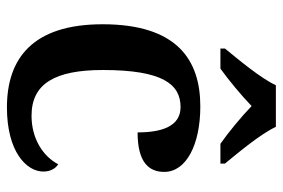

<svg xmlns="http://www.w3.org/2000/svg" viewBox="-151 -655 816 554"><g transform="rotate(90 257.0 -378.0)"><path d="M120 -606H178C209 -628 256 -667 286 -696C316 -667 363 -628 395 -606H452V-619C421 -657 367 -721 346 -766H226C205 -721 151 -657 120 -619ZM290 10C417 10 475 -46 475 -95C475 -113 468 -129 454 -138C431 -94 380 -61 314 -61C221 -61 182 -129 182 -267C182 -441 224 -491 289 -491C346 -491 362 -434 362 -367C449 -367 476 -400 476 -444C476 -507 398 -548 287 -548C153 -548 50 -481 50 -266C50 -64 149 10 290 10Z"/></g></svg>

Font: Noto Serif Semi
Style: Regular
Weight: 600
Designer: Monotype Design Team
Foundry: Monotype Imaging Inc.
Version: Version 1.002